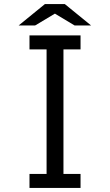

<svg xmlns="http://www.w3.org/2000/svg" viewBox="-20 -899 540 944"><path d="M125 -725.1H376V-656.2H292V-43.9H376V24.9H125V-43.9H209V-656.2H125ZM200.7 -878.9H298.8L427.7 -773.9H346.7L250 -832L152.8 -773.9H71.8Z"/></svg>

Font: BIZ UDGothic
Style: Regular
Weight: 400
Monospace: yes
Designer: TypeBank Co., Ltd.
Foundry: Morisawa Inc.
Version: Version 1.05